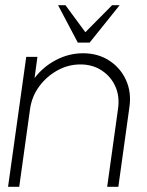

<svg xmlns="http://www.w3.org/2000/svg" viewBox="-20 -719 564 739"><path d="M478 -306 435.5 0H392.5L434.5 -301.5Q441 -348.5 423.8 -386.8Q406.5 -425 371.2 -448Q336 -471 289.5 -471Q242.5 -471 201 -448Q159.5 -425 131.2 -386.8Q103 -348.5 96 -301.5L54 0H11L81 -500H124L113 -418.5Q146 -462 195.5 -488Q245 -514 299.5 -514Q357 -514 400.2 -486Q443.5 -458 465 -410.8Q486.5 -363.5 478 -306ZM279.5 -555 203.5 -699H232L308.5 -595L411.5 -699H440.5L325 -555Z"/></svg>

Font: Urbanist ExtraLight
Style: Italic
Weight: 250
Version: Version 1.303